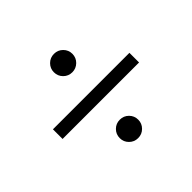

<svg xmlns="http://www.w3.org/2000/svg" viewBox="-127 -765 839 839"><g transform="rotate(-45 293.0 -345.5)"><path d="M56.6 -316.4V-376H529.3V-316.4ZM293 -85.4Q269 -85.4 252.4 -102.1Q235.8 -118.7 235.8 -142.1Q235.8 -166 252.4 -182.6Q269 -199.2 293 -199.2Q316.9 -199.2 333.5 -182.6Q350.1 -166 350.1 -142.1Q350.1 -118.7 333.5 -102.1Q316.9 -85.4 293 -85.4ZM293 -492.2Q269 -492.2 252.4 -508.8Q235.8 -525.4 235.8 -549.3Q235.8 -572.8 252.4 -589.4Q269 -606 293 -606Q316.9 -606 333.5 -589.4Q350.1 -572.8 350.1 -549.3Q350.1 -525.4 333.3 -508.8Q316.4 -492.2 293 -492.2Z"/></g></svg>

Font: CaskaydiaCove NFP Light
Style: Regular
Weight: 300
Designer: Aaron Bell
Foundry: Saja Typeworks
Version: Version 2111.001; VTT 6.35;Nerd Fonts 3.1.1